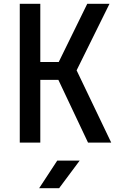

<svg xmlns="http://www.w3.org/2000/svg" viewBox="-20 -750 640 1010"><path d="M84 0V-730H192V-424H289L439 -730H556L383 -380L565 0H443L287 -330H192V0ZM186 240 281 95H399L291 240Z"/></svg>

Font: JetBrains Mono SemiBold
Style: Regular
Weight: 472
Monospace: yes
Designer: Philipp Nurullin, Konstantin Bulenkov
Foundry: JetBrains
Version: Version 2.305; ttfautohint (v1.8.4.7-5d5b)